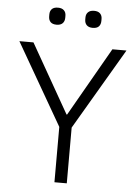

<svg xmlns="http://www.w3.org/2000/svg" viewBox="-59 -930 695 975"><g transform="rotate(5 288.5 -442.5)"><path d="M196.8 -797.9Q175.8 -797.9 165.8 -808.3Q155.8 -818.8 155.8 -836.9V-847.2Q155.8 -864.3 165.8 -874.5Q175.8 -884.8 196.8 -884.8Q216.8 -884.8 227.3 -874.5Q237.8 -864.3 237.8 -847.2V-836.9Q237.8 -818.8 227.3 -808.3Q216.8 -797.9 196.8 -797.9ZM380.9 -797.9Q360.8 -797.9 350.3 -808.3Q339.8 -818.8 339.8 -836.9V-847.2Q339.8 -864.3 350.3 -874.5Q360.8 -884.8 380.9 -884.8Q401.4 -884.8 411.6 -874.5Q421.9 -864.3 421.9 -847.2V-836.9Q421.9 -818.8 411.9 -808.3Q401.9 -797.9 380.9 -797.9ZM255.9 0V-282.2L16.1 -698.2H87.9L287.1 -348.1H290L490.2 -698.2H562L318.8 -284.2V0Z"/></g></svg>

Font: Anuphan Light
Style: Regular
Weight: 300
Designer: Mike Abbink, Paul van der Laan, Pieter van Rosmalen, Mint Tantisuwanna
Foundry: Bold Monday; Cadson Demak
Version: Version 3.002;hotconv 1.0.109;makeotfexe 2.5.65596